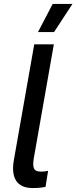

<svg xmlns="http://www.w3.org/2000/svg" viewBox="-20 -944 386 970"><path d="M144 6C169 6 187 5 210 0L223 -81C211 -78 199 -77 188 -77C149 -77 143 -96 151 -146L252 -720H153L50 -135C34 -45 66 6 144 6ZM346 -924H246L172 -782H253Z"/></svg>

Font: Fixel Display 20240404 Medium
Style: Italic
Weight: 500
Italic angle: -10°
Designer: AlfaBravo + MacPaw
Foundry: Kyrylo Tkachov, Marchela Mozhyna, Serhii Makarenko, Maria Weinstein, Zakhar Kryvoshyya
Version: Version 1.211;Glyphs 3.2 (3225)